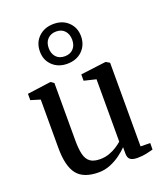

<svg xmlns="http://www.w3.org/2000/svg" viewBox="-155 -955 914 1069"><g transform="rotate(-20 302.0 -420.5)"><path d="M474 9Q447 9 433 -1Q419 -11 419 -37V-74.5Q401 -55.5 374 -35.8Q347 -16 314 -2.5Q281 11 245 11Q155.5 11 117.2 -37.5Q79 -86 79 -194.5V-480.5L23 -497.5V-535L159 -553.5H164.5L182 -541V-200.5Q182 -150 190 -118Q198 -86 218.5 -70.8Q239 -55.5 277 -55.5Q306.5 -55.5 331.5 -64.5Q356.5 -73.5 376.2 -86.2Q396 -99 409.5 -111V-480.5L339 -497.5V-535L485.5 -553.5H491L512 -541V-45.5L569 -44.5L568.5 -6Q551.5 -1.5 528 3.8Q504.5 9 474 9ZM287 -617Q233.5 -617 199.5 -650Q165.5 -683 166 -733.5Q166 -786 200.8 -819Q235.5 -852 290 -852Q343.5 -852 377 -819Q410.5 -786 410.5 -735Q410 -683 375.8 -650Q341.5 -617 287 -617ZM288 -661Q320 -661 338.8 -680.8Q357.5 -700.5 357.5 -733.5Q357.5 -766.5 339.2 -787Q321 -807.5 288.5 -807.5Q257 -807.5 237.8 -787.8Q218.5 -768 218.5 -734.5Q218.5 -701.5 237 -681.2Q255.5 -661 288 -661Z"/></g></svg>

Font: Merriweather 48pt
Style: Regular
Weight: 400
Version: Version 2.100